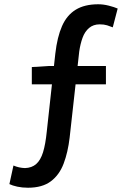

<svg xmlns="http://www.w3.org/2000/svg" viewBox="-20 -770 610 899"><path d="M111 109Q84 109 61 104Q38 99 24 92L43 5Q68 16 97 17Q129 16 149.5 -2Q170 -20 181.5 -57Q193 -94 199 -154L239 -519Q248 -597 270.5 -648Q293 -699 334.5 -724.5Q376 -750 440 -750Q464 -750 489.5 -743.5Q515 -737 531 -730L508 -642Q496 -647 481.5 -651.5Q467 -656 447 -656Q417 -656 397 -639Q377 -622 366.5 -593Q356 -564 351 -529L306 -125Q298 -57 278 -4Q258 49 218 79Q178 109 111 109ZM129 -375V-456L209 -461H476V-375Z"/></svg>

Font: Noto Sans KR Medium
Style: Regular
Weight: 500
Designer: Ryoko NISHIZUKA  (kana, bopomofo & ideographs); Paul D. Hunt (Latin, Greek & Cyrillic); Sandoll Communications , Soo-you
Foundry: Adobe
Version: Version 2.004-H2;hotconv 1.0.118;makeotfexe 2.5.65603